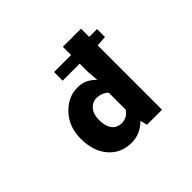

<svg xmlns="http://www.w3.org/2000/svg" viewBox="-169 -1062 1338 1338"><g transform="rotate(-45 500.0 -393.0)"><path d="M579.1 -179.7V-346.7Q542 -380.9 491.2 -380.9Q452.1 -380.9 424.3 -348.6Q396.5 -316.4 396.5 -259.8Q396.5 -197.3 422.4 -164.6Q448.2 -131.8 494.1 -131.8Q547.9 -131.8 579.1 -179.7ZM835 -717.8V-639.6L757.8 -633.8V0H609.4L597.7 -48.8H593.8Q529.3 13.7 447.3 13.7Q341.8 13.7 277.8 -60.5Q213.9 -134.8 213.9 -257.8Q213.9 -374 285.2 -450.2Q356.4 -526.4 449.2 -526.4Q494.1 -526.4 524.4 -511.7Q554.7 -497.1 585.9 -466.8L579.1 -551.8V-632.8H411.1V-717.8H579.1V-798.8H757.8V-717.8Z"/></g></svg>

Font: Gen Shin Gothic Monospace Heavy
Style: Bold
Weight: 800
Designer: [Source Han Sans]
Ryoko NISHIZUKA  (kana & ideographs); Paul D. Hunt (Latin, Greek & Cyrillic); Wenlong ZHANG  (bopomofo
Version: Version 1.002.20150607